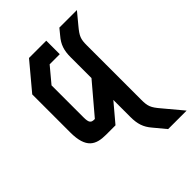

<svg xmlns="http://www.w3.org/2000/svg" viewBox="-221 -684 1006 1006"><g transform="rotate(-45 282.0 -180.5)"><path d="M477 105C442 64 436 48 436 1V-402C436 -449 442 -464 477 -506L530 -570H400L373 -537C343 -502 332 -469 332 -418V-264L193 -100H189C165 -100 157 -109 157 -148V-385L228 -470H303V-570H175L52 -423V-141C52 -24 101 0 176 0H246L332 -102V24C332 76 343 109 373 144L427 209H564Z"/></g></svg>

Font: Tekex
Style: Regular
Weight: 400
Designer: NC Empire
Foundry: NC Empire
Version: Version 1.001;hotconv 1.0.109;makeotfexe 2.5.65596